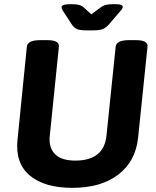

<svg xmlns="http://www.w3.org/2000/svg" viewBox="-20 -895 752 923"><path d="M397 -749Q365 -749 350.5 -755Q336 -761 325 -778L283 -842Q276 -853 276 -860Q276 -868 287 -871.5Q298 -875 323 -875Q343 -875 357.5 -872Q372 -869 384 -858L419 -826L462 -858Q476 -869 491.5 -872Q507 -875 527 -875Q552 -875 561 -872Q570 -869 570 -862Q570 -858 567 -852.5Q564 -847 559 -842L504 -778Q489 -761 473.5 -755Q458 -749 425 -749ZM328 8Q194 8 123.5 -51Q53 -110 64 -221L109 -670Q112 -702 173 -702H207Q239 -702 252 -693.5Q265 -685 263 -670L219 -239Q214 -185 244.5 -154Q275 -123 342 -123Q480 -123 492 -244L536 -670Q539 -702 600 -702H633Q665 -702 678 -693.5Q691 -685 689 -670L644 -234Q632 -119 548.5 -55.5Q465 8 328 8Z"/></svg>

Font: Asap
Style: Bold Italic
Weight: 700
Italic angle: -6°
Designer: Pablo Cosgaya
Foundry: Omnibus-Type
Version: Version 3.001; ttfautohint (v1.8.3)